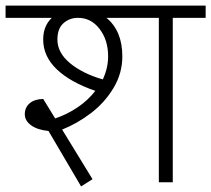

<svg xmlns="http://www.w3.org/2000/svg" viewBox="-40 -654 758 689"><path d="M698 -590H580V0H530V-590H342Q399 -543 399 -452Q399 -391 367.5 -338.5Q336 -286 287 -248.5Q238 -211 183 -189L292 -11L251 15L134 -184Q94 -188 71.5 -204.5Q49 -221 49 -244Q49 -268 66 -283Q83 -298 115 -299L158 -229Q200 -243 238 -268.5Q276 -294 302 -328Q212 -359 163.5 -405.5Q115 -452 115 -512Q115 -561 146 -590H-20V-634H698ZM240 -590Q209 -590 187.5 -570.5Q166 -551 166 -512Q166 -465 211 -427.5Q256 -390 329 -369Q348 -410 348 -452Q348 -510 317.5 -550Q287 -590 240 -590Z"/></svg>

Font: Martel Sans ExtraLight
Style: Regular
Weight: 275
Designer: Dan Reynolds and Mathieu Réguer
Foundry: Dan Reynolds and Mathieu Réguer
Version: Version 1.002; ttfautohint (v1.1) -l 5 -r 5 -G 72 -x 0 -D la